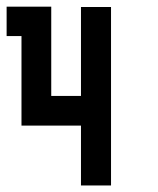

<svg xmlns="http://www.w3.org/2000/svg" viewBox="-20 -860 476 580"><path d="M224.6 -570.3Q195.3 -570.3 134.8 -570.3Q134.8 -629.9 134.8 -751Q134.8 -780.3 134.8 -839.8Q105.5 -839.8 44.9 -839.8Q30.3 -839.8 0 -839.8Q0 -825.2 0 -802.7Q0 -781.2 0 -751Q14.6 -751 44.9 -751Q44.9 -690.4 44.9 -570.3Q44.9 -540 44.9 -480.5Q75.2 -480.5 134.8 -480.5Q165 -480.5 224.6 -480.5Q224.6 -419.9 224.6 -299.8Q254.9 -299.8 315.4 -299.8Q315.4 -360.4 315.4 -480.5Q315.4 -509.8 315.4 -570.3Q315.4 -659.2 315.4 -838.9Q285.2 -838.9 224.6 -838.9Q224.6 -749 224.6 -570.3Z"/></svg>

Font: Reach
Style: Fill
Weight: 400
Designer: Billy Harris
Version: Version 1.0